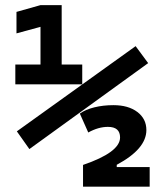

<svg xmlns="http://www.w3.org/2000/svg" viewBox="-20 -713 626 734"><path d="M38.6 -390.6V-466.3H134.8V-610.4L43 -585.4V-667.5L134.8 -693.4H215.8V-466.3H294.4V-390.6ZM92.3 -143.1 44.4 -210.9 498.5 -536.6 546.4 -471.7ZM297.4 0.5V-82.5Q439 -130.9 439 -187.5Q439 -228 392.6 -228Q356 -228 317.4 -206.5L285.2 -278.8Q307.1 -294.4 340.8 -302.7Q374.5 -311 413.6 -311Q470.7 -311 505.1 -284.9Q539.6 -258.8 539.6 -215.8Q539.6 -143.6 426.3 -83V-74.2H552.2V0.5Z"/></svg>

Font: Caskaydia Cove Medium
Style: Regular
Weight: 500
Monospace: yes
Designer: Aaron Bell
Foundry: Saja Typeworks
Version: Version 4.300; ttfautohint (v1.8.3)